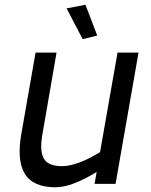

<svg xmlns="http://www.w3.org/2000/svg" viewBox="-20 -770 633 804"><path d="M387.2 -621.1 326.2 -606 258.8 -734.9 337.9 -750ZM472.2 -549.8H560.1L463.9 0H376L384.8 -49.8Q279.8 14.2 212.9 14.2Q118.7 14.2 84 -42Q49.3 -98.1 69.8 -211.9L128.9 -549.8H216.8L157.2 -205.1Q145.5 -137.7 163.6 -106Q181.6 -74.2 240.2 -74.2Q302.2 -74.2 398.9 -132.8Z"/></svg>

Font: Stilu
Style: Italic
Weight: 400
Italic angle: -10°
Designer: Genilson Lima Santos
Foundry: Genilson Lima Santos
Version: Version 1.200;PS 001.200;hotconv 1.0.88;makeotf.lib2.5.64775